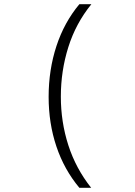

<svg xmlns="http://www.w3.org/2000/svg" viewBox="-20 -734 640 912"><path d="M357 158Q285 72 248 -38Q211 -148 211 -274Q211 -402 248 -515Q285 -628 357 -714H414Q340 -623 304.5 -510Q269 -397 269 -275Q269 -155 304.5 -44.5Q340 66 413 158Z"/></svg>

Font: Noto Sans Mono Light
Style: Regular
Weight: 300
Designer: Monotype Design Team
Foundry: Monotype Imaging Inc.
Version: Version 2.014; ttfautohint (v1.8.4.7-5d5b)